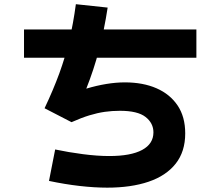

<svg xmlns="http://www.w3.org/2000/svg" viewBox="-20 -829 1040 906"><path d="M485.8 56.5Q425.7 56.5 355.7 48.5Q285.7 40.5 211.2 24.7L240.3 -123.7Q303.8 -110.3 371.5 -101.5Q439.2 -92.7 495.8 -92.7Q597.2 -92.7 650.6 -121.4Q704 -150.2 704 -204.5Q704 -248 666.8 -277.1Q629.7 -306.2 545.7 -306.2Q509.3 -306.2 474.6 -301.3Q439.8 -296.3 401.9 -284.8Q364 -273.2 317.5 -252.5L190.3 -318.2Q231.7 -405.5 259.8 -482.4Q287.8 -559.3 306.8 -638.3Q325.7 -717.3 338 -809.2L488 -793.2Q471.3 -684.8 447 -592.4Q422.7 -500 387.2 -410.7Q434.8 -425 481.2 -432.7Q527.7 -440.3 569 -440.3Q654.8 -440.3 718.6 -412.4Q782.3 -384.5 818.2 -331.1Q854 -277.7 854 -199.5Q854 -113.7 809 -56.7Q764 0.3 681.3 28.4Q598.7 56.5 485.8 56.5ZM93.3 -556.7V-690H906.7V-556.7Z"/></svg>

Font: Murecho Thin
Style: Regular
Weight: 100
Designer: Neil Summerour
Foundry: Positype
Version: Version 1.010